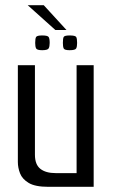

<svg xmlns="http://www.w3.org/2000/svg" viewBox="-20 -722 436 742"><path d="M167 0Q116 0 91 -15Q66 -30 57.5 -52Q49 -74 49 -96V-470H115V-124Q115 -86 136 -69.5Q157 -53 195 -53H276V-470H342V0ZM249 -528Q229 -528 226 -535Q223 -542 223 -556Q223 -573 226 -579Q229 -585 249 -585Q271 -585 274.5 -579Q278 -573 278 -556Q278 -542 274.5 -535Q271 -528 249 -528ZM143 -528Q123 -528 119.5 -535Q116 -542 116 -556Q116 -573 119.5 -579Q123 -585 143 -585Q164 -585 168 -579Q172 -573 172 -556Q172 -542 168 -535Q164 -528 143 -528ZM194 -606 87 -702H149L237 -606Z"/></svg>

Font: Smooch Sans Medium
Style: Regular
Weight: 500
Designer: Robert E. Leuschke
Foundry: Robert E. Leuschke
Version: Version 1.010; ttfautohint (v1.8.3)